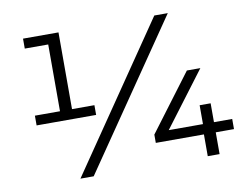

<svg xmlns="http://www.w3.org/2000/svg" viewBox="-82 -895 1307 1013"><g transform="rotate(-10 571.5 -389.0)"><path d="M91.1 -315.6V-367.8H225.6V-725.6H100V-778.9H290V-367.8H410V-315.6ZM341.1 1.1H270L803.3 -778.9H875.6ZM1015.6 -115.6V1.1H952.2V-115.6H694.4V-160L922.2 -463.3H994.4L773.3 -170H956.7V-271.1H1015.6V-170H1113.3V-115.6Z"/></g></svg>

Font: Paperlogy 4 Regular
Style: Regular
Weight: 400
Designer: redesigned by Lee Juim, glyphs from Gmarket Sans & Montserrat
Foundry: PT&
Version: Version 1.001